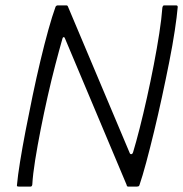

<svg xmlns="http://www.w3.org/2000/svg" viewBox="-20 -693 680 713"><path d="M462 -124Q464 -120 468 -120.5Q472 -121 474 -127Q485 -163 498.5 -216Q512 -269 525.5 -329.5Q539 -390 551 -452Q563 -514 571.5 -569Q580 -624 583 -665Q585 -673 589 -673H634Q637 -673 638.5 -671.5Q640 -670 640 -667Q637 -632 629 -579Q621 -526 608.5 -463Q596 -400 581.5 -333Q567 -266 552 -204Q537 -142 523 -90Q509 -38 498 -6Q497 -2 494 -1Q491 0 488 0H456Q451 0 450 -7L221 -551Q220 -555 216.5 -555Q213 -555 212 -550Q200 -508 185.5 -452.5Q171 -397 157 -335Q143 -273 131 -212Q119 -151 110.5 -98Q102 -45 100 -8Q99 0 93 0H50Q47 0 44.5 -1Q42 -2 43 -6Q46 -40 54.5 -92.5Q63 -145 75 -207.5Q87 -270 101 -337Q115 -404 130 -467Q145 -530 159.5 -582Q174 -634 186 -667Q187 -670 189.5 -671.5Q192 -673 194 -673H227Q231 -673 233 -667Z"/></svg>

Font: Glory Light
Style: Italic
Weight: 300
Italic angle: -12°
Version: Version 1.011